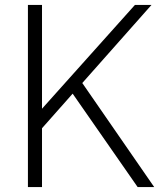

<svg xmlns="http://www.w3.org/2000/svg" viewBox="-20 -757 672 777"><path d="M93 0V-737H150V-317L526 -737H593L313 -421L604 0H537L274 -378L150 -238V0Z"/></svg>

Font: Tomorrow Light
Style: Regular
Weight: 300
Designer: Tony de Marco, Monica Rizzolli
Foundry: Just in Type
Version: Version 2.002